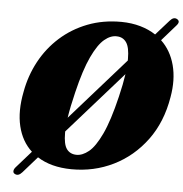

<svg xmlns="http://www.w3.org/2000/svg" viewBox="-56 -807 880 921"><g transform="rotate(5 384.5 -346.0)"><path d="M48 57.5Q40.5 53.5 41.2 44.2Q42 35 50.5 25.5L121.5 -55Q72.5 -100 55.2 -172.2Q38 -244.5 56.5 -337.5Q70.5 -416 107.2 -484.5Q144 -553 201.2 -604.5Q258.5 -656 332.8 -684.8Q407 -713.5 495.5 -713Q545 -712.5 586.8 -700.5Q628.5 -688.5 661 -667L725 -739Q743 -759.5 760 -749.5Q777.5 -739 759.5 -719L692 -642Q739.5 -597 757.8 -527.8Q776 -458.5 761 -374Q741 -252.5 676.8 -165.8Q612.5 -79 519 -33Q425.5 13 316.5 12Q218.5 11 153 -31L84.5 47Q65.5 68.5 48 57.5ZM303.5 -357Q286 -285.5 278 -232.5L541.5 -531Q541.5 -535.5 541.5 -539.5Q541.5 -594 525.5 -617.5Q509.5 -641 480.5 -642Q450 -644 419.5 -618.5Q389 -593 359.5 -530.2Q330 -467.5 303.5 -357ZM335 -59Q364 -58.5 394.5 -83.2Q425 -108 455.5 -172.5Q486 -237 514 -354.5Q529 -416.5 536 -465L272 -166Q272 -162.5 272 -158.5Q272 -104 288.2 -81.8Q304.5 -59.5 335 -59Z"/></g></svg>

Font: Fraunces 72pt S050 Black
Style: Italic
Weight: 900
Italic angle: -16°
Version: Version 1.000; ttfautohint (v1.8.3)